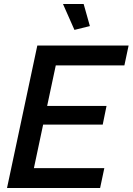

<svg xmlns="http://www.w3.org/2000/svg" viewBox="-20 -937 661 957"><path d="M166 -710H621L600 -611H258L215 -409H511L492 -316H195L149 -99H500L479 0H15ZM294 -917H397L428 -807L351 -788Z"/></svg>

Font: Raleway SemiBold
Style: Italic
Weight: 600
Italic angle: -12°
Designer: Matt McInerney, Pablo Impallari, Rodrigo Fuenzalida
Foundry: Matt McInerney, Pablo Impallari, Rodrigo Fuenzalida
Version: Version 4.026